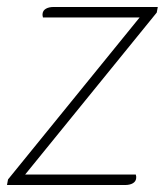

<svg xmlns="http://www.w3.org/2000/svg" viewBox="-44 -530 472 550"><path d="M-21 -16 356 -480H79Q77 -488 78 -491Q79 -500 87.5 -505Q96 -510 110 -510H408L405 -494L28 -30H345Q347 -23 346 -19Q345 -10 336.5 -5Q328 0 314 0H-24Z"/></svg>

Font: Thasadith
Style: Italic
Weight: 400
Italic angle: -9°
Designer: Cadson Demak Co.,Ltd.
Foundry: Cadson Demak Co.,Ltd.
Version: Version 1.000; ttfautohint (v1.6)